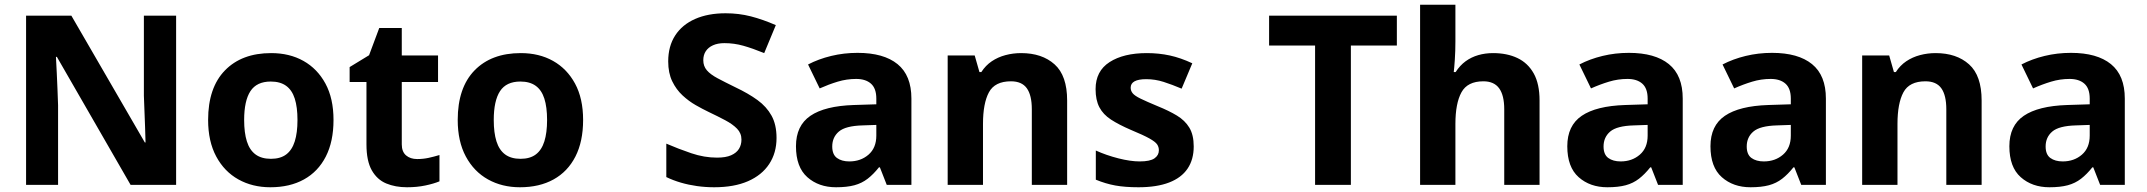

<svg xmlns="http://www.w3.org/2000/svg" viewBox="-20 -780 9059 810"><path d="M723 0H531L220 -540H216Q218 -506 219.5 -472Q221 -438 222.5 -404Q224 -370 225 -336V0H90V-714H281L591 -179H594Q593 -212 592 -245Q591 -278 589.5 -310.5Q588 -343 587 -376V-714H723Z M1387 -273.8Q1387 -183 1354.5 -119.5Q1322 -56 1262.3 -23Q1202.7 10 1120.6 10Q1045 10 985.7 -23.1Q926.4 -56.2 892.2 -119.8Q858 -183.4 858 -274Q858 -410 929 -483Q1000 -556 1124 -556Q1201.4 -556 1260.2 -523Q1319 -490 1353 -427.3Q1387 -364.5 1387 -273.8ZM1010 -273.8Q1010 -220 1021.5 -183.5Q1033 -147 1058 -128.5Q1083 -110 1123 -110Q1163 -110 1187.5 -128.5Q1212 -147 1223.5 -183.5Q1235 -220 1235 -273.6Q1235 -328 1223.5 -364Q1212 -400 1187 -418Q1162.1 -436 1122.3 -436Q1063 -436 1036.5 -395.5Q1010 -355 1010 -273.8Z M1740 -109Q1765 -109 1788 -114Q1811 -119 1834 -126V-15Q1810 -5 1774.5 2.5Q1739 10 1697 10Q1648 10 1609.5 -6Q1571 -22 1548.5 -61.5Q1526 -101 1526 -171V-434H1455V-497L1537 -547L1580 -662H1675V-546H1828V-434H1675V-171Q1675 -140 1693 -124.5Q1711 -109 1740 -109Z M2440 -273.8Q2440 -183 2407.5 -119.5Q2375 -56 2315.3 -23Q2255.7 10 2173.6 10Q2098 10 2038.7 -23.1Q1979.4 -56.2 1945.2 -119.8Q1911 -183.4 1911 -274Q1911 -410 1982 -483Q2053 -556 2177 -556Q2254.4 -556 2313.2 -523Q2372 -490 2406 -427.3Q2440 -364.5 2440 -273.8ZM2063 -273.8Q2063 -220 2074.5 -183.5Q2086 -147 2111 -128.5Q2136 -110 2176 -110Q2216 -110 2240.5 -128.5Q2265 -147 2276.5 -183.5Q2288 -220 2288 -273.6Q2288 -328 2276.5 -364Q2265 -400 2240 -418Q2215.1 -436 2175.3 -436Q2116 -436 2089.5 -395.5Q2063 -355 2063 -273.8Z M3256 -198Q3256 -135 3225 -88Q3194 -41 3135.5 -15.5Q3077 10 2993 10Q2956 10 2920.5 5Q2885 0 2852.5 -9.5Q2820 -19 2791 -33V-174Q2842 -152 2896.5 -133.5Q2951 -115 3005 -115Q3042 -115 3064.5 -125Q3087 -135 3097.5 -152Q3108 -169 3108 -191Q3108 -218 3089.5 -237Q3071 -256 3040 -272.5Q3009 -289 2969 -308Q2944 -320 2915 -336.5Q2886 -353 2859.5 -377.5Q2833 -402 2816 -437Q2799 -472 2799 -521Q2799 -585 2828.5 -630.5Q2858 -676 2912.5 -700Q2967 -724 3041 -724Q3097 -724 3147.5 -711Q3198 -698 3253 -674L3204 -556Q3155 -576 3116 -587Q3077 -598 3036 -598Q3008 -598 2988 -589Q2968 -580 2957.5 -564Q2947 -548 2947 -526Q2947 -501 2962 -483.5Q2977 -466 3007 -450Q3037 -434 3082 -412Q3137 -386 3175.5 -358Q3214 -330 3235 -292Q3256 -254 3256 -198Z M3598 -557Q3708 -557 3766.5 -509.5Q3825 -462 3825 -364V0H3721L3692 -74H3688Q3665 -45 3640.5 -26Q3616 -7 3584.5 1.5Q3553 10 3507 10Q3434 10 3386 -32.5Q3338 -75 3338 -163Q3338 -250 3399 -291.5Q3460 -333 3582 -337L3677 -340V-364Q3677 -407 3654.5 -427Q3632 -447 3592 -447Q3552 -447 3514 -435.5Q3476 -424 3438 -407L3389 -508Q3433 -531 3486.5 -544Q3540 -557 3598 -557ZM3619 -251Q3547 -249 3519 -225Q3491 -201 3491 -162Q3491 -128 3511 -113.5Q3531 -99 3563 -99Q3611 -99 3644 -127.5Q3677 -156 3677 -208V-253Z M4288 -556Q4376 -556 4429 -508.5Q4482 -461 4482 -356V0H4333V-319Q4333 -378 4312 -407.5Q4291 -437 4245 -437Q4177 -437 4152 -390.5Q4127 -344 4127 -257V0H3978V-546H4092L4112 -476H4120Q4138 -504 4164 -521.5Q4190 -539 4222 -547.5Q4254 -556 4288 -556Z M5016 -162Q5016 -107 4990 -68.5Q4964 -30 4912 -10Q4860 10 4783 10Q4726 10 4685 2.5Q4644 -5 4603 -22V-145Q4647 -125 4698 -112Q4749 -99 4788 -99Q4832 -99 4850.5 -112Q4869 -125 4869 -146Q4869 -160 4861.5 -171Q4854 -182 4829 -196Q4804 -210 4751 -232Q4700 -254 4667 -275.5Q4634 -297 4618 -327.5Q4602 -358 4602 -404Q4602 -480 4661 -518Q4720 -556 4818 -556Q4869 -556 4915 -546Q4961 -536 5010 -513L4965 -406Q4925 -423 4889 -434.5Q4853 -446 4816 -446Q4783 -446 4766.5 -437Q4750 -428 4750 -410Q4750 -397 4758.5 -386.5Q4767 -376 4791.5 -364Q4816 -352 4864 -332Q4911 -313 4945 -292.5Q4979 -272 4997.5 -241.5Q5016 -211 5016 -162Z M5679 0H5528V-588H5334V-714H5873V-588H5679Z M6120 -605Q6120 -565 6117.5 -528Q6115 -491 6113 -476H6121Q6139 -504 6163 -521.5Q6187 -539 6216.5 -547.5Q6246 -556 6279 -556Q6338 -556 6382 -535Q6426 -514 6450.5 -470Q6475 -426 6475 -356V0H6326V-319Q6326 -378 6304.5 -407.5Q6283 -437 6238 -437Q6171 -437 6145.5 -390.5Q6120 -344 6120 -257V0H5971V-760H6120Z M6852 -557Q6962 -557 7020.5 -509.5Q7079 -462 7079 -364V0H6975L6946 -74H6942Q6919 -45 6894.5 -26Q6870 -7 6838.5 1.5Q6807 10 6761 10Q6688 10 6640 -32.5Q6592 -75 6592 -163Q6592 -250 6653 -291.5Q6714 -333 6836 -337L6931 -340V-364Q6931 -407 6908.5 -427Q6886 -447 6846 -447Q6806 -447 6768 -435.5Q6730 -424 6692 -407L6643 -508Q6687 -531 6740.5 -544Q6794 -557 6852 -557ZM6873 -251Q6801 -249 6773 -225Q6745 -201 6745 -162Q6745 -128 6765 -113.5Q6785 -99 6817 -99Q6865 -99 6898 -127.5Q6931 -156 6931 -208V-253Z M7456 -557Q7566 -557 7624.5 -509.5Q7683 -462 7683 -364V0H7579L7550 -74H7546Q7523 -45 7498.5 -26Q7474 -7 7442.5 1.5Q7411 10 7365 10Q7292 10 7244 -32.5Q7196 -75 7196 -163Q7196 -250 7257 -291.5Q7318 -333 7440 -337L7535 -340V-364Q7535 -407 7512.5 -427Q7490 -447 7450 -447Q7410 -447 7372 -435.5Q7334 -424 7296 -407L7247 -508Q7291 -531 7344.5 -544Q7398 -557 7456 -557ZM7477 -251Q7405 -249 7377 -225Q7349 -201 7349 -162Q7349 -128 7369 -113.5Q7389 -99 7421 -99Q7469 -99 7502 -127.5Q7535 -156 7535 -208V-253Z M8146 -556Q8234 -556 8287 -508.5Q8340 -461 8340 -356V0H8191V-319Q8191 -378 8170 -407.5Q8149 -437 8103 -437Q8035 -437 8010 -390.5Q7985 -344 7985 -257V0H7836V-546H7950L7970 -476H7978Q7996 -504 8022 -521.5Q8048 -539 8080 -547.5Q8112 -556 8146 -556Z M8717 -557Q8827 -557 8885.5 -509.5Q8944 -462 8944 -364V0H8840L8811 -74H8807Q8784 -45 8759.5 -26Q8735 -7 8703.5 1.5Q8672 10 8626 10Q8553 10 8505 -32.5Q8457 -75 8457 -163Q8457 -250 8518 -291.5Q8579 -333 8701 -337L8796 -340V-364Q8796 -407 8773.5 -427Q8751 -447 8711 -447Q8671 -447 8633 -435.5Q8595 -424 8557 -407L8508 -508Q8552 -531 8605.5 -544Q8659 -557 8717 -557ZM8738 -251Q8666 -249 8638 -225Q8610 -201 8610 -162Q8610 -128 8630 -113.5Q8650 -99 8682 -99Q8730 -99 8763 -127.5Q8796 -156 8796 -208V-253Z"/></svg>

Font: Noto Sans Thaana
Style: Regular
Weight: 400
Designer: Monotype Design Team
Foundry: Monotype Imaging Inc.
Version: Version 2.001